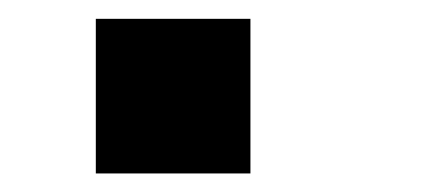

<svg xmlns="http://www.w3.org/2000/svg" viewBox="-20 -187 457 207"><path d="M83.3 -166.7H250V0H83.3Z"/></svg>

Font: Galmuri11 Bold
Style: Regular
Weight: 700
Designer: Lee Minseo (quiple)
Version: Version 2.397;hotconv 1.1.1;makeotfexe 2.6.0 DEVELOPMENT